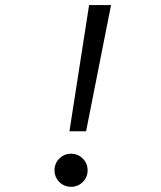

<svg xmlns="http://www.w3.org/2000/svg" viewBox="-20 -718 626 748"><path d="M250.5 -206.5 327.1 -698.2H412.6L315.4 -206.5ZM256.8 9.8Q230 9.8 211.2 -9Q192.4 -27.8 192.4 -54.7Q192.4 -81.5 211.2 -100.3Q230 -119.1 256.8 -119.1Q283.7 -119.1 302.5 -100.3Q321.3 -81.5 321.3 -54.7Q321.3 -27.8 302.5 -9Q283.7 9.8 256.8 9.8Z"/></svg>

Font: Cascadia Mono PL SemiLight
Style: Italic
Weight: 350
Italic angle: -10°
Monospace: yes
Designer: Aaron Bell
Foundry: Saja Typeworks
Version: Version 2404.023; ttfautohint (v1.8.4)